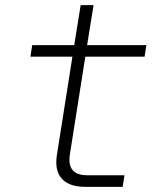

<svg xmlns="http://www.w3.org/2000/svg" viewBox="-20 -725 640 745"><path d="M311 0Q248 0 219.5 -32Q191 -64 201 -125L261 -505H98L105 -550H268L293 -705H343L318 -550H548L541 -505H311L251 -125Q239 -45 318 -45H463L456 0Z"/></svg>

Font: JetBrains Mono NL Thin
Style: Italic
Weight: 100
Italic angle: -9°
Monospace: yes
Designer: Philipp Nurullin, Konstantin Bulenkov
Foundry: JetBrains
Version: Version 2.305; ttfautohint (v1.8.4.7-5d5b)